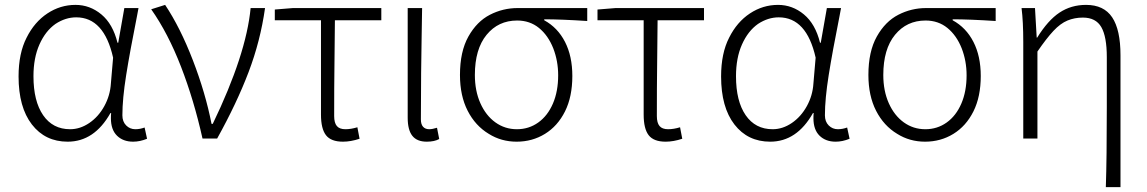

<svg xmlns="http://www.w3.org/2000/svg" viewBox="-20 -567 4697 786"><path d="M56 -254Q56 -349 89 -413Q121 -477 174 -512Q227 -547 289 -547Q348 -547 395 -508Q442 -469 461 -392H464L489 -534H547L541 -502Q512 -357 496.5 -259.5Q481 -162 481 -95Q481 -69 496.5 -53.5Q512 -38 534 -38Q553 -38 572 -45L582 1Q553 13 525 13Q484 13 459 -11.5Q434 -36 434 -83Q434 -97 435 -104H432Q366 13 257 13Q165 13 110.5 -57.5Q56 -128 56 -254ZM434 -226 443 -331Q406 -496 292 -496Q248 -496 207 -469Q166 -440 141.5 -385Q117 -330 117 -255Q117 -153 156.5 -95.5Q196 -38 267 -38Q308 -38 345.5 -63.5Q383 -89 407 -132.5Q431 -176 434 -226Z M599 -529 656 -547Q718 -454 769.5 -320.5Q821 -187 846 -60H851Q988 -344 1006 -534H1065Q1046 -399 997.5 -271.5Q949 -144 869 0H809Q774 -157 721 -294Q668 -431 599 -529Z M1294 -98V-484H1105V-528L1179 -534H1541V-484H1351L1349 -286Q1348 -221 1348 -92Q1348 -64 1359 -51Q1370 -38 1394 -38Q1417 -38 1443 -46L1452 1Q1416 13 1384 13Q1335 13 1314.5 -13.5Q1294 -40 1294 -98Z M1649 -85V-534H1708L1706 -411Q1705 -353 1704 -269.5Q1703 -186 1703 -78Q1703 -58 1712 -48Q1721 -38 1737 -38Q1750 -38 1769 -44L1778 2Q1759 13 1727 13Q1687 13 1668 -11Q1649 -35 1649 -85Z M1981 -19Q1926 -52 1894.5 -113.5Q1863 -175 1863 -260Q1863 -356 1897.5 -417.5Q1932 -479 1985.5 -506.5Q2039 -534 2099 -534H2384V-481Q2277 -488 2208 -488V-484Q2263 -454 2293 -395.5Q2323 -337 2323 -256Q2323 -171 2293 -111Q2263 -51 2211 -19Q2159 13 2095 13Q2032 13 1981 -19ZM2265 -259Q2265 -317 2245 -369Q2224 -422 2186.5 -452.5Q2149 -483 2097 -483Q2020 -483 1972 -424.5Q1924 -366 1924 -260Q1924 -195 1946.5 -144.5Q1969 -94 2008 -66Q2047 -38 2096 -38Q2145 -38 2183.5 -65.5Q2222 -93 2243.5 -143Q2265 -193 2265 -259Z M2615 -98V-484H2426V-528L2500 -534H2862V-484H2672L2670 -286Q2669 -221 2669 -92Q2669 -64 2680 -51Q2691 -38 2715 -38Q2738 -38 2764 -46L2773 1Q2737 13 2705 13Q2656 13 2635.5 -13.5Q2615 -40 2615 -98Z M2932 -254Q2932 -349 2965 -413Q2997 -477 3050 -512Q3103 -547 3165 -547Q3224 -547 3271 -508Q3318 -469 3337 -392H3340L3365 -534H3423L3417 -502Q3388 -357 3372.5 -259.5Q3357 -162 3357 -95Q3357 -69 3372.5 -53.5Q3388 -38 3410 -38Q3429 -38 3448 -45L3458 1Q3429 13 3401 13Q3360 13 3335 -11.5Q3310 -36 3310 -83Q3310 -97 3311 -104H3308Q3242 13 3133 13Q3041 13 2986.5 -57.5Q2932 -128 2932 -254ZM3310 -226 3319 -331Q3282 -496 3168 -496Q3124 -496 3083 -469Q3042 -440 3017.5 -385Q2993 -330 2993 -255Q2993 -153 3032.5 -95.5Q3072 -38 3143 -38Q3184 -38 3221.5 -63.5Q3259 -89 3283 -132.5Q3307 -176 3310 -226Z M3653 -19Q3598 -52 3566.5 -113.5Q3535 -175 3535 -260Q3535 -356 3569.5 -417.5Q3604 -479 3657.5 -506.5Q3711 -534 3771 -534H4056V-481Q3949 -488 3880 -488V-484Q3935 -454 3965 -395.5Q3995 -337 3995 -256Q3995 -171 3965 -111Q3935 -51 3883 -19Q3831 13 3767 13Q3704 13 3653 -19ZM3937 -259Q3937 -317 3917 -369Q3896 -422 3858.5 -452.5Q3821 -483 3769 -483Q3692 -483 3644 -424.5Q3596 -366 3596 -260Q3596 -195 3618.5 -144.5Q3641 -94 3680 -66Q3719 -38 3768 -38Q3817 -38 3855.5 -65.5Q3894 -93 3915.5 -143Q3937 -193 3937 -259Z M4511 -131V-333Q4511 -417 4488.5 -456Q4466 -495 4413 -495Q4379 -495 4350 -483Q4321 -471 4292.5 -440.5Q4264 -410 4227 -356V0H4169V-395Q4169 -479 4162 -534H4217L4224 -413H4226Q4270 -484 4317.5 -515.5Q4365 -547 4426 -547Q4499 -547 4533 -496Q4567 -445 4567 -341V199H4507Q4511 84 4511 -131Z"/></svg>

Font: Merged Yaku Han JP Light
Style: Regular
Weight: 300
Designer: Ryoko NISHIZUKA 西塚涼子 (kana, bopomofo & ideographs); Paul D. Hunt (Latin, Greek & Cyrillic); Sandoll Communications 산돌커뮤니
Foundry: Adobe
Version: Version 2.004